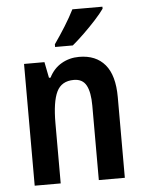

<svg xmlns="http://www.w3.org/2000/svg" viewBox="-54 -809 640 853"><g transform="rotate(-5 266.0 -383.0)"><path d="M312 -553Q387 -553 427.5 -505Q468 -457 468 -360V0H352V-332Q352 -392 335.5 -422.5Q319 -453 280 -453Q225 -453 203.5 -408.5Q182 -364 182 -268V0H66V-543H157L171 -472H178Q198 -512 233.5 -532.5Q269 -553 312 -553ZM435 -757Q421 -737 395.5 -709Q370 -681 341 -653Q312 -625 289 -606H210V-618Q236 -655 260 -693.5Q284 -732 301 -766H435Z"/></g></svg>

Font: Noto Sans Devanagari Condensed SemiBold
Style: Regular
Weight: 600
Width: 3
Designer: Jelle Bosma - Monotype Design Team
Foundry: Monotype Imaging Inc.
Version: Version 2.004; ttfautohint (v1.8.4.7-5d5b)